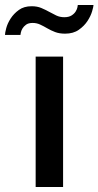

<svg xmlns="http://www.w3.org/2000/svg" viewBox="-77 -750 395 770"><path d="M66 0V-523H176V0ZM184 -615Q161 -615 144 -621.5Q127 -628 112.5 -636.5Q98 -645 84 -651.5Q70 -658 54 -658Q37 -658 27.5 -651Q18 -644 13 -635.5Q8 -627 6.5 -619Q5 -611 5 -610H-57Q-57 -618 -52 -637Q-47 -656 -34.5 -675.5Q-22 -695 -1.5 -710Q19 -725 50 -725Q72 -725 88.5 -718Q105 -711 119.5 -703Q134 -695 148.5 -688Q163 -681 181 -681Q199 -681 210 -688Q221 -695 226.5 -704Q232 -713 233.5 -720.5Q235 -728 235 -730H298Q298 -724 292.5 -705Q287 -686 274 -666Q261 -646 239 -630.5Q217 -615 184 -615Z"/></svg>

Font: Oxford Sans SemiBold
Style: Regular
Weight: 600
Designer: Matt McInerney, Pablo Impallari, Rodrigo Fuenzalida
Foundry: Matt McInerney, Pablo Impallari, Rodrigo Fuenzalida
Version: Version 3.000g; ttfautohint (v1.5) -l 8 -r 28 -G 28 -x 14 -D